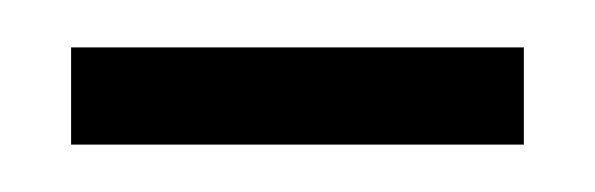

<svg xmlns="http://www.w3.org/2000/svg" viewBox="-20 -625 251 81"><path d="M10 -564V-605H201V-564Z"/></svg>

Font: Alumni Sans Thin Medium
Style: Regular
Weight: 500
Version: Version 1.018